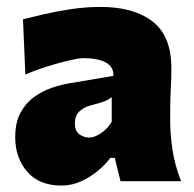

<svg xmlns="http://www.w3.org/2000/svg" viewBox="-20 -536 573 568"><path d="M162 13Q96 13 60.5 -28Q25 -69 25 -130Q25 -173.5 40.5 -202.2Q56 -231 80.5 -248.8Q105 -266.5 132 -275.8Q159 -285 182 -289L315.5 -311.5Q316.5 -338.5 292.8 -351.2Q269 -364 225 -364Q213.5 -364 184.5 -357.2Q155.5 -350.5 120.2 -339.5Q85 -328.5 55 -315.5L48 -479Q72.5 -485 109.8 -493.8Q147 -502.5 190.5 -509Q234 -515.5 278 -515.5Q375 -515.5 431 -472.8Q487 -430 487 -333.5Q487 -308 485.2 -272.8Q483.5 -237.5 483.5 -211.5V-180Q483.5 -139.5 490 -94.5Q496.5 -49.5 515.5 0H336.5L319.5 -69H306.5Q292.5 -50 270.2 -31.2Q248 -12.5 220.2 0.2Q192.5 13 162 13ZM244 -129Q259.5 -129 278.5 -141.8Q297.5 -154.5 310.5 -175.5V-249Q303 -242 290.2 -236.8Q277.5 -231.5 246 -223.5Q227.5 -218.5 214.5 -206Q201.5 -193.5 201.5 -171.5Q201.5 -148.5 214.8 -138.8Q228 -129 244 -129Z"/></svg>

Font: Commissioner Flair ExtraBold
Style: Regular
Weight: 800
Designer: Kostas Bartsokas
Foundry: Kostas Bartsokas
Version: Version 1.000; ttfautohint (v1.8.3)